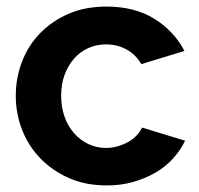

<svg xmlns="http://www.w3.org/2000/svg" viewBox="-20 -554 604 584"><path d="M305 10Q240 10 189.5 -12.5Q139 -35 103 -72Q67 -109 47.5 -158.5Q28 -208 28 -263Q28 -317 47 -366.5Q66 -416 102 -453Q138 -490 188.5 -512Q239 -534 304 -534Q390 -534 450 -496.5Q510 -459 541 -399L410 -359Q393 -388 365 -403.5Q337 -419 302 -419Q274 -419 249 -408Q224 -397 205.5 -376Q187 -355 176.5 -326.5Q166 -298 166 -263Q166 -228 176.5 -198.5Q187 -169 206 -148Q225 -127 249.5 -115.5Q274 -104 303 -104Q321 -104 338 -109Q355 -114 369.5 -122Q384 -130 395 -141.5Q406 -153 412 -166L543 -126Q529 -97 506.5 -72Q484 -47 453 -29Q422 -11 385 -0.5Q348 10 305 10Z"/></svg>

Font: Rising Sun
Style: Bold
Weight: 700
Designer: Matt McInerney, Pablo Impallari, Rodrigo Fuenzalida (Raleway font), Stephen Hutchings (Greek), Cristiano Sobral (main ch
Foundry: The Rising Sun Project Authors
Version: Version 4.327; ttfautohint (v1.8.4.7-5d5b-dirty)